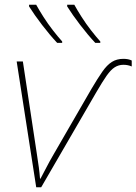

<svg xmlns="http://www.w3.org/2000/svg" viewBox="-20 -786 573 806"><path d="M132 0 50 -528H76L135 -138Q140 -106 143 -83.5Q146 -61 148 -36H150Q163 -60 175 -83.5Q187 -107 205 -138L364 -413Q390 -457 409.5 -485Q429 -513 449.5 -526Q470 -539 498 -539Q519 -539 533 -532V-507Q517 -514 498 -514Q478 -514 461.5 -503.5Q445 -493 427.5 -468Q410 -443 385 -400L153 0ZM380 -606Q349 -639 316.5 -681.5Q284 -724 262 -759V-766H292Q304 -744 322.5 -715Q341 -686 362 -659Q383 -632 401 -612V-606ZM220 -606Q189 -639 156.5 -681.5Q124 -724 102 -759V-766H132Q144 -744 162.5 -715Q181 -686 202 -659Q223 -632 241 -612V-606Z"/></svg>

Font: Noto Sans Thin
Style: Italic
Weight: 100
Italic angle: -12°
Designer: Monotype Design Team
Foundry: Monotype Imaging Inc.
Version: Version 2.013; ttfautohint (v1.8.4.7-5d5b)